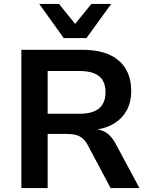

<svg xmlns="http://www.w3.org/2000/svg" viewBox="-20 -959 761 979"><path d="M89 0V-705H402Q521 -705 585 -650.5Q649 -596 649 -495Q649 -436 624.5 -393.5Q600 -351 556 -326Q512 -301 453 -296L457 -300L477 -299Q506 -295 529 -277.5Q552 -260 572 -222L691 0H544L428 -218Q416 -241 401 -253.5Q386 -266 367 -271Q348 -276 322 -276H223V0ZM223 -379H386Q453 -379 485.5 -406.5Q518 -434 518 -489Q518 -544 485 -570.5Q452 -597 384 -597H223ZM305 -765 180 -939H281L363 -837L446 -939H547L421 -765Z"/></svg>

Font: Nunito Sans 9pt
Style: Bold
Weight: 700
Version: Version 3.101;gftools[0.9.27]